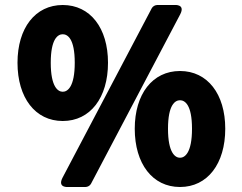

<svg xmlns="http://www.w3.org/2000/svg" viewBox="-20 -711 969 768"><path d="M231 -227C341 -227 412 -320 412 -460C412 -599 341 -691 231 -691C121 -691 50 -599 50 -460C50 -320 121 -227 231 -227ZM231 -344C212 -344 183 -363 183 -460C183 -557 212 -574 231 -574C250 -574 279 -557 279 -460C279 -363 250 -344 231 -344ZM322 37C330 37 340 32 344 24L701 -654C722 -695 679 -691 679 -691H609C601 -691 591 -686 587 -678L230 0C209 41 252 37 252 37ZM700 37C810 37 881 -56 881 -196C881 -335 810 -427 700 -427C590 -427 519 -335 519 -196C519 -56 590 37 700 37ZM700 -80C681 -80 652 -99 652 -196C652 -293 681 -310 700 -310C719 -310 748 -293 748 -196C748 -99 719 -80 700 -80Z"/></svg>

Font: Falling Sky
Style: Blk
Weight: 900
Designer: Paul D. Hunt
Foundry: Adobe Systems Incorporated
Version: Version 1.02